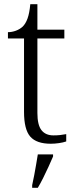

<svg xmlns="http://www.w3.org/2000/svg" viewBox="-20 -678 362 919"><path d="M223 10Q155 10 125 -24Q95 -58 95 -143V-494H18V-524Q37 -524 56 -531Q75 -538 89 -551Q103 -565 112 -590Q121 -615 125 -658H159V-536H288V-494H159V-137Q159 -80 178.5 -55Q198 -30 236 -30Q253 -30 267 -31.5Q281 -33 297 -36V-1Q283 4 262.5 7Q242 10 223 10ZM134 208Q139 185 144 159.5Q149 134 153 109Q157 84 161 61H234V71Q225 92 212.5 119.5Q200 147 186.5 174Q173 201 161 221H134Z"/></svg>

Font: Noto Serif Armenian Light
Style: Regular
Weight: 300
Version: Version 2.007